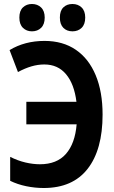

<svg xmlns="http://www.w3.org/2000/svg" viewBox="-20 -932 570 962"><path d="M199 10Q155 10 111.5 1Q68 -8 31 -26V-146Q69 -127 107 -118Q145 -109 180 -109Q265 -109 310.5 -161Q356 -213 364 -309H112V-422H363Q352 -511 311 -560Q270 -609 202 -609Q170 -609 137.5 -599.5Q105 -590 70 -571L28 -681Q104 -727 203 -727Q295 -727 360 -682.5Q425 -638 459.5 -555Q494 -472 494 -358Q494 -182 419 -86Q344 10 199 10ZM343 -775Q315 -775 297.5 -792.5Q280 -810 280 -844Q280 -878 297.5 -895Q315 -912 343 -912Q371 -912 389 -894.5Q407 -877 407 -844Q407 -810 389 -792.5Q371 -775 343 -775ZM140 -775Q113 -775 95 -792.5Q77 -810 77 -844Q77 -878 95 -895Q113 -912 140 -912Q168 -912 186 -894.5Q204 -877 204 -844Q204 -810 186 -792.5Q168 -775 140 -775Z"/></svg>

Font: Noto Sans Mono Condensed
Style: Bold
Weight: 700
Width: 3
Designer: Monotype Design Team
Foundry: Monotype Imaging Inc.
Version: Version 2.014